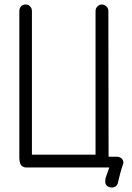

<svg xmlns="http://www.w3.org/2000/svg" viewBox="-20 -745 589 854"><path d="M95 0Q83 -1 75 -9Q67 -17 66 -42V-696Q66 -708 73.5 -716.5Q81 -725 95 -725Q106 -725 114 -716.5Q122 -708 122 -696V-57H405V-696Q405 -708 413.5 -716.5Q422 -725 433 -725Q444 -725 453 -716.5Q462 -708 462 -696L463 -48H499Q512 -48 520.5 -40.5Q529 -33 529 -20Q529 -19 528 -17Q521 3 515 25Q509 47 504 70L505 69Q497 89 478 89Q465 89 456.5 82Q448 75 448 62Q448 59 448.5 57.5Q449 56 449 54V49L466 0Z"/></svg>

Font: VDS
Style: Thin
Weight: 100
Width: 0
Designer: artmaker
Foundry: artmaker
Version: Version 1.000 2012 initial release